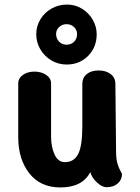

<svg xmlns="http://www.w3.org/2000/svg" viewBox="-20 -820 613 842"><path d="M515 -57Q515 -32 496.5 -15.5Q478 1 447 1Q428 1 405.5 -19.5Q383 -40 376 -65Q341 2 245 2Q157 2 108.5 -60Q60 -122 60 -218V-454Q60 -477 80.5 -491.5Q101 -506 131 -506Q161 -506 182.5 -491.5Q204 -477 204 -454V-220Q204 -177 219 -143Q234 -109 265 -109Q304 -109 322.5 -144Q341 -179 341 -267V-452Q341 -479 360.5 -495Q380 -511 412 -511Q445 -511 465.5 -495Q486 -479 486 -452L489 -158Q489 -123 495 -103Q501 -83 508 -71Q515 -59 515 -57ZM139 -670Q139 -705 157 -735Q175 -765 206 -782.5Q237 -800 274 -800Q310 -800 340 -781.5Q370 -763 387 -733Q404 -703 404 -670Q404 -613 366.5 -575Q329 -537 272 -537Q236 -537 205.5 -555Q175 -573 157 -603.5Q139 -634 139 -670ZM318 -671Q318 -688 305 -701Q292 -714 272 -714Q253 -714 239.5 -701.5Q226 -689 226 -671Q226 -651 239 -637.5Q252 -624 272 -624Q292 -624 305 -637Q318 -650 318 -671Z"/></svg>

Font: Mali
Style: Bold
Weight: 700
Designer: Kitiyaporn Chalermlarp | Katatrad Aksorn Co.,Ltd.
Foundry: Cadson Demak Co.,Ltd.
Version: Version 1.000; ttfautohint (v1.6)